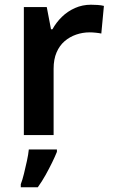

<svg xmlns="http://www.w3.org/2000/svg" viewBox="-20 -572 479 813"><path d="M365 -552Q377 -552 393 -551Q409 -550 420 -547L409 -430Q400 -432 385.5 -433.5Q371 -435 360 -435Q330 -435 302.5 -425.5Q275 -416 253.5 -397.5Q232 -379 219.5 -350Q207 -321 207 -281V0H81V-542H178L196 -448H202Q218 -477 242 -500.5Q266 -524 297.5 -538Q329 -552 365 -552ZM221 71Q213 91 200.5 116.5Q188 142 173 169Q158 196 140 221H68V208Q75 190 81.5 163.5Q88 137 94 109.5Q100 82 102 61H221Z"/></svg>

Font: Noto Sans Armenian SemiBold
Style: Regular
Weight: 600
Designer: Monotype Design Team
Foundry: Monotype Imaging Inc.
Version: Version 2.007